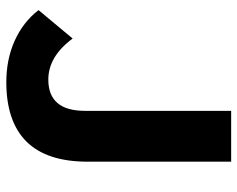

<svg xmlns="http://www.w3.org/2000/svg" viewBox="-92 -648 752 608"><g transform="rotate(90 284.0 -344.0)"><path d="M12 -90 102 -198Q159 -121 232 -121Q331 -121 331 -237V-700H492V-246Q492 -116 428.5 -52Q365 12 240 12Q168 12 109 -14.5Q50 -41 12 -90Z"/></g></svg>

Font: CMG Sans
Style: Bold
Weight: 700
Designer: Julieta Ulanovsky
Foundry: Julieta Ulanovsky
Version: Version 7.200